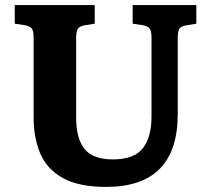

<svg xmlns="http://www.w3.org/2000/svg" viewBox="-20 -720 827 754"><path d="M397 14Q289 14 226.5 -21Q164 -56 138 -117.5Q112 -179 112 -259V-571Q112 -597 105.5 -607Q99 -617 78 -621L38 -627V-700H352V-627L309 -620Q291 -616 285 -605.5Q279 -595 279 -570V-259Q279 -176 312 -135Q345 -94 423 -94Q507 -94 541 -138Q575 -182 575 -261V-571Q575 -597 568.5 -607Q562 -617 541 -621L501 -627V-700H751V-627L709 -620Q689 -616 683.5 -605.5Q678 -595 678 -567V-272Q678 14 397 14Z"/></svg>

Font: Literata 12pt
Style: Bold
Weight: 700
Designer: Latin by Veronika Burian and Jose Scaglione. Greek by Irene Vlachou. Cyrillic by Vera Evstafieva.
Foundry: TypeTogether
Version: Version 3.002